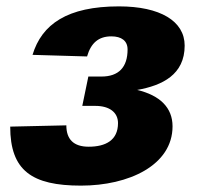

<svg xmlns="http://www.w3.org/2000/svg" viewBox="-20 -570 617 602"><path d="M234 12C384 12 521 -52 521 -174C521 -232 482 -271 410 -288C489 -302 559 -336 559 -427C559 -504 482 -550 353 -550C191 -550 111 -494 82 -398L253 -393C265 -435 289 -456 329 -456C361 -456 380 -442 380 -415C380 -359 352 -330 298 -330H257L238 -238H279C324 -238 350 -217 350 -184C350 -130 311 -110 258 -110C210 -110 188 -134 188 -177L12 -173C12 -35 80 12 234 12Z"/></svg>

Font: Geist ExtraBold
Style: Italic
Weight: 800
Italic angle: -12°
Designer: Basement.studio, Andrés Briganti, Mateo Zaragoza
Foundry: Basement.studio, Vercel, Andrés Briganti, Guido Ferreyra, Mateo Zaragoza
Version: Version 1.500